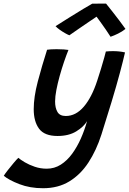

<svg xmlns="http://www.w3.org/2000/svg" viewBox="-138 -758 700 1042"><path d="M96 263.5Q24 263.5 -33.2 241.2Q-90.5 219 -117.5 196Q-110.5 184.5 -95.2 165Q-80 145.5 -64.2 126.8Q-48.5 108 -38.5 98.5Q-26.5 109 -3.2 122.8Q20 136.5 50.8 147Q81.5 157.5 115.5 157.5Q157.5 157.5 192 135.5Q226.5 113.5 253.5 76.5Q280.5 39.5 300.8 -6.2Q321 -52 334.5 -100.5Q316.5 -70 275.8 -45Q235 -20 174.5 -20Q103.5 -20 74.2 -59.2Q45 -98.5 45 -165.5Q45 -231.5 67 -315.2Q89 -399 117.5 -488Q125 -489.5 139.2 -490.2Q153.5 -491 169 -491Q189 -491 207.8 -489.8Q226.5 -488.5 233.5 -487Q222 -459 209.5 -422.2Q197 -385.5 186 -346Q175 -306.5 168 -270.2Q161 -234 161 -207Q161 -172.5 173.8 -150.5Q186.5 -128.5 219 -128.5Q273.5 -128.5 316.8 -179Q360 -229.5 389.5 -320Q399.5 -349.5 410 -384.5Q420.5 -419.5 428 -446.2Q435.5 -473 436.5 -478.5Q456.5 -480.5 475 -480.5Q510.5 -480.5 540.5 -473.5Q530 -427.5 513 -364Q494 -292.5 467 -203.5Q440 -114.5 412.5 -28Q385 58 342 123.8Q299 189.5 238.2 226.5Q177.5 263.5 96 263.5ZM437.5 -738.5Q452.5 -720 471.8 -695.5Q491 -671 510 -646Q529 -621 543 -601Q525 -586.5 502.5 -575.5Q480 -564.5 462 -558.5Q451.5 -575.5 436.2 -597.5Q421 -619.5 407 -638.8Q393 -658 386 -667.5Q372 -658 345 -639.8Q318 -621.5 288.5 -601.2Q259 -581 238.5 -566.5Q229 -570 214.2 -578.5Q199.5 -587 185.2 -597.2Q171 -607.5 163.5 -616Q199 -638.5 239.8 -664Q280.5 -689.5 314.2 -709.8Q348 -730 362.5 -738Q369 -738 383.8 -738.2Q398.5 -738.5 413.8 -738.5Q429 -738.5 437.5 -738.5Z"/></svg>

Font: Grandstander Medium
Style: Italic
Weight: 500
Italic angle: -15°
Designer: Tyler Finck
Foundry: Etcetera Type Co
Version: Version 1.200; ttfautohint (v1.8.3)